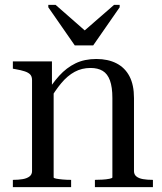

<svg xmlns="http://www.w3.org/2000/svg" viewBox="-20 -771 668 791"><path d="M288 -584H364L473 -741V-751H450L319 -637H339L209 -751H179V-741ZM33 0V-30H34Q56 -30 73.5 -33Q91 -36 101.5 -44Q112 -52 112 -66V-441Q112 -456 104.5 -464Q97 -472 82 -477Q67 -482 44 -486L33 -488V-518H194V-413L201 -404V-40Q201 -37 211.5 -35Q222 -33 238.5 -31.5Q255 -30 273 -30V0ZM610 0H371V-30Q385 -30 402 -31Q419 -32 431 -34.5Q443 -37 443 -40V-367Q443 -412 433 -439.5Q423 -467 403 -479Q383 -491 353 -491Q317 -491 287.5 -475Q258 -459 232.5 -428.5Q207 -398 182 -355L166 -379Q194 -426 224 -459Q254 -492 291 -510Q328 -528 377 -528Q425 -528 460 -510Q495 -492 513.5 -456.5Q532 -421 532 -367V-66Q532 -52 542 -44Q552 -36 569.5 -33Q587 -30 609 -30H610Z"/></svg>

Font: Roboto Serif 144pt
Style: Regular
Weight: 400
Version: Version 1.008